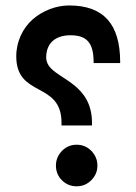

<svg xmlns="http://www.w3.org/2000/svg" viewBox="-20 -672 491 692"><path d="M181.6 -75.2C181.6 -54.2 189 -36.1 203.6 -22C217.8 -7.8 235.4 -0.5 256.3 -0.5C276.9 -0.5 294.4 -7.8 309.1 -22.5C323.7 -37.1 331.1 -54.7 331.1 -75.2C331.1 -95.7 323.7 -113.3 309.1 -128.4C294.4 -143.1 276.9 -150.4 256.3 -150.4C235.8 -150.4 218.3 -143.1 203.6 -128.4C189 -113.3 181.6 -95.7 181.6 -75.2ZM38.6 -469.2C38.6 -318.4 201.7 -380.4 201.7 -229.5V-219.7H311.5V-229.5C311.5 -299.3 280.3 -338.4 246.1 -365.7C200.2 -402.8 146.5 -419.9 146.5 -464.8C146.5 -516.1 179.2 -544.9 234.4 -544.9C294.4 -544.9 316.9 -515.6 317.4 -449.7V-444.8H413.1V-449.7C412.6 -584 354.5 -652.3 229 -652.3C181.6 -652.3 133.8 -633.3 98.1 -602.5C62.5 -571.3 38.6 -522.5 38.6 -469.2Z"/></svg>

Font: Shabnam Medium
Style: Regular
Weight: 500
Foundry: DejaVu fonts team - Redesigned by Saber Rastikerdar - Based on Vazir font
Version: Version 5.0.1